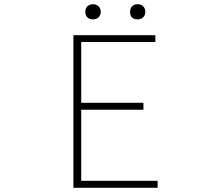

<svg xmlns="http://www.w3.org/2000/svg" viewBox="-20 -893 1040 913"><path d="M329.1 0V-725.6H718.8V-693.4H366.2V-404.3H662.1V-371.1H366.2V-33.2H729.5V0ZM422.9 -800.8Q406.2 -800.8 396 -810.1Q385.7 -819.3 385.7 -836.9Q385.7 -853.5 396 -863.3Q406.2 -873 422.9 -873Q437.5 -873 448.2 -863.3Q459 -853.5 459 -836.9Q459 -820.3 448.2 -810.5Q437.5 -800.8 422.9 -800.8ZM634.8 -800.8Q598.6 -800.8 598.6 -836.9Q598.6 -853.5 608.4 -863.3Q618.2 -873 634.8 -873Q650.4 -873 660.6 -863.3Q670.9 -853.5 670.9 -836.9Q670.9 -820.3 660.6 -810.5Q650.4 -800.8 634.8 -800.8Z"/></svg>

Font: GenEi Gothic M ExtraLight
Style: Regular
Weight: 200
Designer: o_tamon (Modified); [Source Han Sans]
Ryoko NISHIZUKA  (kana & ideographs); Paul D. Hunt (Latin, Greek & Cyrillic); Wenl
Version: Version 1.1a;Original Version 1.004